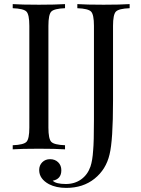

<svg xmlns="http://www.w3.org/2000/svg" viewBox="-20 -728 687 936"><path d="M216 -602V-106Q216 -51 230 -36.5Q244 -22 297 -20V0Q250 -3 170 -3Q84 -3 42 0V-20Q95 -22 109 -36.5Q123 -51 123 -106V-602Q123 -657 109 -671.5Q95 -686 42 -688V-708Q82 -705 170 -705Q250 -705 297 -708V-688Q244 -686 230 -671.5Q216 -657 216 -602ZM531 -602V-236Q531 -43 514 25Q497 98 441 143Q385 188 303 188Q254 188 219 170Q171 144 171 101Q171 78 186 63Q201 48 224 48Q248 48 263.5 63Q279 78 279 102Q279 145 237 153Q253 169 301 169Q344 169 375.5 146.5Q407 124 421 84Q431 54 434 6Q438 -35 438 -145V-602Q438 -657 424 -671.5Q410 -686 357 -688V-708Q399 -705 485 -705Q566 -705 612 -708V-688Q559 -686 545 -671.5Q531 -657 531 -602Z"/></svg>

Font: Playfair Display
Style: Regular
Weight: 400
Designer: Claus Eggers S?rensen
Foundry: Claus Eggers S?rensen
Version: Version 1.003